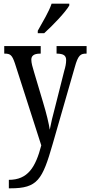

<svg xmlns="http://www.w3.org/2000/svg" viewBox="-20 -786 490 1042"><path d="M185 -619V-606H220C268 -649 336 -721 356 -756V-766H260C245 -721 213 -670 185 -619ZM28 190V236H37C184 236 210 190 266 -5L386 -422C404 -487 417 -495 448 -495H450V-536H287V-495H290C323 -494 339 -486 339 -460C339 -441 335 -423 329 -403L279 -205C266 -157 257 -119 250 -82C245 -116 233 -167 213 -233L165 -394C156 -423 150 -445 150 -462C150 -481 161 -495 198 -495H201V-536H3V-495H6C37 -495 46 -486 61 -442L204 3C173 122 131 190 28 190Z"/></svg>

Font: Noto Serif Tamil ExtraCondensed
Style: Italic
Weight: 400
Width: 2
Italic angle: -12°
Designer: Indian Type Foundry, Tom Grace, and the Monotype Design Team
Foundry: Monotype Imaging Inc.
Version: Version 2.003